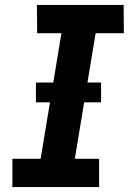

<svg xmlns="http://www.w3.org/2000/svg" viewBox="-20 -755 540 775"><path d="M30 0V-114H144L228 -621H130L129 -735H479L480 -621H366L282 -114H380V0ZM388 -342H125V-422H388Z"/></svg>

Font: Iosevka Heavy
Style: Italic
Weight: 900
Italic angle: -9°
Monospace: yes
Designer: Belleve Invis
Foundry: Belleve Invis
Version: Version 32.5.0; ttfautohint (v1.8.4)